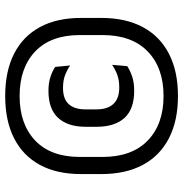

<svg xmlns="http://www.w3.org/2000/svg" viewBox="-3 -689 705 739"><g transform="rotate(-90 349.5 -319.5)"><path d="M349.5 13Q254 13 186.8 -21.8Q119.5 -56.5 84.2 -122.5Q49 -188.5 49 -282V-360Q49 -453 84.2 -518.2Q119.5 -583.5 186.8 -617.8Q254 -652 349.5 -652Q445 -652 512.2 -617.8Q579.5 -583.5 614.8 -518.2Q650 -453 650 -360V-282Q650 -188.5 614.8 -122.5Q579.5 -56.5 512.2 -21.8Q445 13 349.5 13ZM369.5 -155.5Q299 -155.5 265 -193Q231 -230.5 231 -300V-342Q231 -411 265.2 -448.2Q299.5 -485.5 369.5 -485.5Q400.5 -485.5 424 -477.5Q447.5 -469.5 461.5 -459.5L467 -402Q450.5 -413.5 429.8 -421.5Q409 -429.5 380.5 -429.5Q338 -429.5 318 -407.2Q298 -385 298 -343.5V-300Q298 -258 319 -235.5Q340 -213 382.5 -213Q411 -213 432 -221Q453 -229 469.5 -240.5L464.5 -182.5Q449.5 -172 425.8 -163.8Q402 -155.5 369.5 -155.5ZM349.5 -42.5Q458 -42.5 521 -103.5Q584 -164.5 584 -277V-365Q584 -476.5 521 -536.5Q458 -596.5 349.5 -596.5Q241 -596.5 178 -536.5Q115 -476.5 115 -365V-277Q115 -164.5 178 -103.5Q241 -42.5 349.5 -42.5Z"/></g></svg>

Font: Anek Malayalam Medium
Style: Regular
Weight: 500
Designer: Maithili Shingre (Malayalam) & Yesha Goshar (Latin)
Foundry: Ek Type
Version: Version 1.003